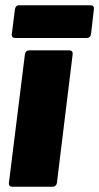

<svg xmlns="http://www.w3.org/2000/svg" viewBox="-20 -712 378 732"><path d="M14 -15 75 -505Q76 -512 80 -516Q84 -520 91 -520H244Q251 -520 254.5 -516Q258 -512 257 -505L197 -15Q196 -8 191.5 -4Q187 0 180 0H27Q20 0 16.5 -4Q13 -8 14 -15ZM25 -582 37 -677Q38 -684 42 -688Q46 -692 53 -692H326Q332 -692 335.5 -688Q339 -684 338 -677L327 -582Q326 -575 321.5 -571Q317 -567 310 -567H38Q31 -567 27.5 -571Q24 -575 25 -582Z"/></svg>

Font: Barlow Black
Style: Italic
Weight: 900
Italic angle: -7°
Designer: Jeremy Tribby
Foundry: Tribby Type
Version: Version 1.408